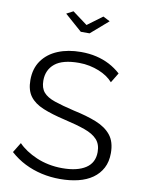

<svg xmlns="http://www.w3.org/2000/svg" viewBox="-100 -1001 807 1075"><g transform="rotate(10 303.5 -463.0)"><path d="M504 -577Q489 -594 469 -607.5Q449 -621 424 -631Q399 -641 370.5 -647Q342 -653 310 -653Q217 -653 173.5 -617.5Q130 -582 130 -521Q130 -479 150.5 -455Q171 -431 215 -416Q259 -401 327 -385Q403 -369 458 -347Q513 -325 543 -287.5Q573 -250 573 -186Q573 -137 554 -101Q535 -65 501 -41Q467 -17 420 -5.5Q373 6 317 6Q262 6 211.5 -5.5Q161 -17 116 -39.5Q71 -62 32 -97L67 -154Q86 -134 112.5 -116.5Q139 -99 171.5 -85Q204 -71 241.5 -63.5Q279 -56 319 -56Q404 -56 451.5 -87Q499 -118 499 -179Q499 -223 475 -249.5Q451 -276 403 -293Q355 -310 285 -326Q211 -343 160 -364Q109 -385 83.5 -419.5Q58 -454 58 -511Q58 -577 90.5 -622.5Q123 -668 180 -691.5Q237 -715 311 -715Q358 -715 398.5 -705.5Q439 -696 473.5 -678Q508 -660 538 -633ZM229 -932 314 -869 399 -932 438 -912 339 -826H289L191 -912Z"/></g></svg>

Font: Raleway Thin
Style: Regular
Weight: 400
Version: Version 4.026